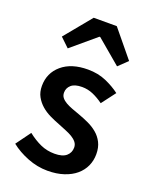

<svg xmlns="http://www.w3.org/2000/svg" viewBox="-142 -819 714 907"><g transform="rotate(20 215.5 -365.0)"><path d="M210 12Q159 12 109.5 -7.5Q60 -27 24 -56L78 -130Q111 -104 143.5 -89.5Q176 -75 214 -75Q254 -75 273 -91.5Q292 -108 292 -134Q292 -149 283 -160.5Q274 -172 259 -181Q244 -190 225 -197.5Q206 -205 187 -213Q163 -222 138 -234Q113 -246 93.5 -263Q74 -280 61.5 -302.5Q49 -325 49 -356Q49 -421 97 -462Q145 -503 228 -503Q279 -503 320 -485Q361 -467 391 -444L338 -374Q312 -393 285.5 -404.5Q259 -416 230 -416Q193 -416 175.5 -400.5Q158 -385 158 -362Q158 -347 166.5 -336.5Q175 -326 189 -318Q203 -310 221.5 -303Q240 -296 260 -289Q285 -280 310 -268.5Q335 -257 355.5 -240Q376 -223 388.5 -198.5Q401 -174 401 -140Q401 -108 388.5 -80.5Q376 -53 352 -32.5Q328 -12 292 0Q256 12 210 12ZM58 -607 169 -742H285L396 -607L351 -564L229 -667H225L103 -564Z"/></g></svg>

Font: Giro Sans Semibold
Style: Regular
Weight: 600
Designer: Paul D. Hunt
Foundry: Adobe Systems Incorporated
Version: Version 1.000;PS 1.0;hotconv 1.0.88;makeotf.lib2.5.647800